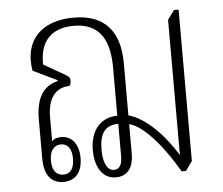

<svg xmlns="http://www.w3.org/2000/svg" viewBox="-45 -603 765 658"><g transform="rotate(-5 338.0 -274.0)"><path d="M148 5C188 5 213 -22 213 -72C213 -122 187 -149 153 -149C142 -149 128 -146 121 -137V-220C121 -284 148 -320 196 -321C200 -324 202 -331 202 -339C202 -347 199 -352 191 -357L113 -402C111 -482 152 -525 229 -525C311 -525 351 -475 351 -371V-205C294 -205 257 -163 257 -94C257 -45 277 5 328 5C362 5 389 -16 389 -71V-173C445 -158 510 -72 554 4H569L592 -28V-549H576L553 -517V-52C514 -116 453 -185 389 -203V-382C389 -495 335 -553 231 -553C132 -553 72 -502 72 -418C72 -407 73 -395 75 -384L158 -344V-341C107 -329 82 -289 82 -215V-81C82 -23 107 5 148 5ZM324 -21C298 -21 287 -54 287 -94C287 -150 307 -177 352 -177V-64C352 -38 343 -21 324 -21ZM150 -20C124 -20 111 -39 111 -72C111 -104 125 -124 150 -124C174 -124 187 -104 187 -72C187 -39 174 -20 150 -20Z"/></g></svg>

Font: Noto Serif Thai ExtraCondensed ExtraLight
Style: Regular
Weight: 200
Width: 2
Designer: Monotype Design Team
Foundry: Monotype Imaging Inc.
Version: Version 2.002